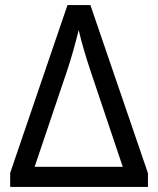

<svg xmlns="http://www.w3.org/2000/svg" viewBox="-20 -734 621 754"><path d="M20 0H561V-54L335 -714H245L20 -55ZM116 -79 243 -455C262 -511 277 -568 289 -616C300 -568 317 -511 337 -451L462 -79Z"/></svg>

Font: Noto Sans Math
Style: Regular
Weight: 400
Designer: Monotype Design Team, Delve Withrington, Jeff Kellem
Foundry: Monotype Imaging Inc., Delve Fonts LLC
Version: Version 3.000